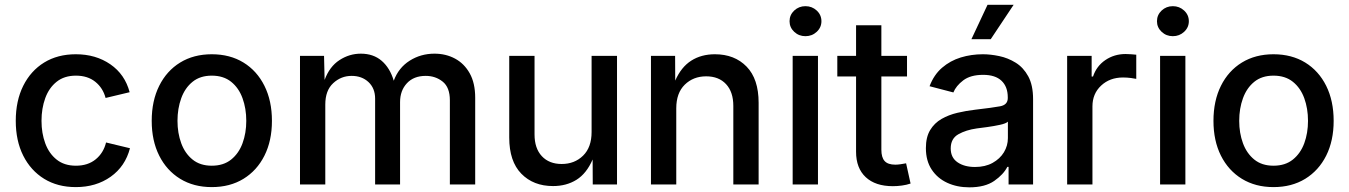

<svg xmlns="http://www.w3.org/2000/svg" viewBox="-20 -783 5728 815"><path d="M301.8 11.2Q224.6 11.2 167.5 -23.9Q110.4 -59.1 78.6 -122.3Q46.9 -185.5 46.9 -270Q46.9 -355 78.6 -418.7Q110.4 -482.4 167.5 -517.6Q224.6 -552.7 301.8 -552.7Q386.7 -552.7 448.5 -510Q510.3 -467.3 530.3 -391.6L428.2 -367.2Q417 -409.7 384.5 -435.8Q352.1 -461.9 302.2 -461.9Q252.9 -461.9 220.5 -436Q188 -410.2 172.1 -366.5Q156.2 -322.8 156.2 -270Q156.2 -217.8 172.1 -174.6Q188 -131.3 220.5 -105.5Q252.9 -79.6 302.2 -79.6Q353 -79.6 386.2 -106.7Q419.4 -133.8 430.2 -178.2L531.7 -153.8Q511.7 -76.7 449.7 -32.7Q387.7 11.2 301.8 11.2Z M878.9 11.2Q802.2 11.2 744.9 -23.9Q687.5 -59.1 655.8 -122.3Q624 -185.5 624 -270Q624 -355 655.8 -418.7Q687.5 -482.4 744.9 -517.6Q802.2 -552.7 878.9 -552.7Q956.1 -552.7 1013.4 -517.6Q1070.8 -482.4 1102.5 -418.7Q1134.3 -355 1134.3 -270Q1134.3 -185.5 1102.5 -122.3Q1070.8 -59.1 1013.4 -23.9Q956.1 11.2 878.9 11.2ZM878.9 -79.6Q928.7 -79.6 961.2 -105.7Q993.7 -131.8 1009.5 -175Q1025.4 -218.3 1025.4 -270Q1025.4 -322.3 1009.5 -366Q993.7 -409.7 961.2 -435.8Q928.7 -461.9 878.9 -461.9Q829.6 -461.9 797.4 -435.8Q765.1 -409.7 749.3 -366Q733.4 -322.3 733.4 -270Q733.4 -218.3 749.3 -175Q765.1 -131.8 797.4 -105.7Q829.6 -79.6 878.9 -79.6Z M1253.4 0V-545.9H1355.5L1357.9 -443.8Q1378.9 -500.5 1420.9 -527.8Q1462.9 -555.2 1511.7 -555.2Q1564.9 -555.2 1600.1 -524.9Q1635.3 -494.6 1651.4 -440.4Q1671.9 -495.6 1719 -525.4Q1766.1 -555.2 1824.2 -555.2Q1872.6 -555.2 1911.6 -534.2Q1950.7 -513.2 1973.9 -471.7Q1997.1 -430.2 1997.1 -368.2V0H1889.6V-357.4Q1889.6 -412.1 1859.1 -436.5Q1828.6 -460.9 1787.1 -460.9Q1736.3 -460.9 1707.3 -429.7Q1678.2 -398.4 1678.2 -349.6V0H1572.3V-364.3Q1572.3 -408.2 1544.2 -434.6Q1516.1 -460.9 1472.7 -460.9Q1427.7 -460.9 1394.3 -429.9Q1360.8 -398.9 1360.8 -339.4V0Z M2327.6 6.8Q2244.1 6.8 2192.9 -45.7Q2141.6 -98.1 2141.6 -199.2V-545.9H2249V-212.4Q2249 -153.3 2280 -120.1Q2311 -86.9 2364.3 -86.9Q2418.9 -86.9 2455.1 -122.3Q2491.2 -157.7 2491.2 -222.7V-545.9H2599.1V0H2496.1L2495.6 -106Q2469.7 -46.4 2427 -19.8Q2384.3 6.8 2327.6 6.8Z M2850.6 -323.2V0H2743.2V-545.9H2845.7L2846.2 -440.9Q2871.6 -498.5 2914.3 -525.6Q2957 -552.7 3014.6 -552.7Q3098.1 -552.7 3149.2 -500.2Q3200.2 -447.8 3200.2 -346.7V0H3092.8V-333.5Q3092.8 -392.6 3062 -425.8Q3031.2 -459 2977.5 -459Q2922.9 -459 2886.7 -423.6Q2850.6 -388.2 2850.6 -323.2Z M3344.7 0V-545.9H3452.1V0ZM3398.9 -629.4Q3371.1 -629.4 3351.3 -647.9Q3331.5 -666.5 3331.5 -692.9Q3331.5 -719.7 3351.3 -738.3Q3371.1 -756.8 3398.9 -756.8Q3426.8 -756.8 3446.8 -738.3Q3466.8 -719.7 3466.8 -692.9Q3466.8 -666.5 3446.8 -647.9Q3426.8 -629.4 3398.9 -629.4Z M3830.1 -545.9V-458.5H3721.2V-147.5Q3721.2 -114.7 3735.1 -99.4Q3749 -84 3780.8 -84Q3789.6 -84 3803 -85.9Q3816.4 -87.9 3826.2 -89.8L3845.2 -3.9Q3828.1 2 3808.3 4.6Q3788.6 7.3 3770 7.3Q3695.8 7.3 3654.8 -31Q3613.8 -69.3 3613.8 -138.7V-458.5H3534.2V-545.9H3613.8V-675.8H3721.2V-545.9Z M4094.7 12.2Q4042.5 12.2 4000.7 -7.1Q3959 -26.4 3934.6 -63.5Q3910.2 -100.6 3910.2 -154.3Q3910.2 -200.7 3928.2 -230.7Q3946.3 -260.7 3976.6 -278.1Q4006.8 -295.4 4044.2 -304.2Q4081.5 -313 4120.1 -317.4Q4192.4 -325.7 4225.1 -331.8Q4257.8 -337.9 4257.8 -366.7V-369.6Q4257.8 -415 4231.2 -440.2Q4204.6 -465.3 4153.3 -465.3Q4099.6 -465.3 4068.8 -441.9Q4038.1 -418.5 4026.9 -390.6L3925.8 -417Q3944.3 -465.8 3979 -495.6Q4013.7 -525.4 4058.3 -539.1Q4103 -552.7 4151.9 -552.7Q4184.6 -552.7 4221.7 -544.9Q4258.8 -537.1 4291.5 -516.8Q4324.2 -496.6 4344.7 -459Q4365.2 -421.4 4365.2 -362.3V0H4261.2V-74.7H4255.9Q4239.7 -42.5 4200.4 -15.1Q4161.1 12.2 4094.7 12.2ZM4118.7 -74.2Q4162.1 -74.2 4193.4 -91.6Q4224.6 -108.9 4241.5 -136.7Q4258.3 -164.6 4258.3 -196.8V-266.6Q4250.5 -258.8 4224.9 -253.2Q4199.2 -247.6 4170.9 -243.7Q4142.6 -239.7 4126 -237.8Q4080.6 -231.4 4048.1 -213.1Q4015.6 -194.8 4015.6 -152.8Q4015.6 -113.8 4044.7 -94Q4073.7 -74.2 4118.7 -74.2ZM4103.5 -616.7 4171.9 -762.7H4282.7L4185.5 -616.7Z M4509.8 0V-545.9H4613.8V-458H4619.6Q4634.3 -502.4 4672.1 -528.1Q4710 -553.7 4757.8 -553.7Q4768.1 -553.7 4781.5 -552.7Q4794.9 -551.8 4803.2 -550.8V-448.2Q4797.4 -449.7 4780.8 -451.9Q4764.2 -454.1 4747.1 -454.1Q4690.9 -454.1 4654.1 -419.7Q4617.2 -385.3 4617.2 -331.5V0Z M4904.3 0V-545.9H5011.7V0ZM4958.5 -629.4Q4930.7 -629.4 4910.9 -647.9Q4891.1 -666.5 4891.1 -692.9Q4891.1 -719.7 4910.9 -738.3Q4930.7 -756.8 4958.5 -756.8Q4986.3 -756.8 5006.3 -738.3Q5026.4 -719.7 5026.4 -692.9Q5026.4 -666.5 5006.3 -647.9Q4986.3 -629.4 4958.5 -629.4Z M5385.7 11.2Q5309.1 11.2 5251.7 -23.9Q5194.3 -59.1 5162.6 -122.3Q5130.9 -185.5 5130.9 -270Q5130.9 -355 5162.6 -418.7Q5194.3 -482.4 5251.7 -517.6Q5309.1 -552.7 5385.7 -552.7Q5462.9 -552.7 5520.3 -517.6Q5577.6 -482.4 5609.4 -418.7Q5641.1 -355 5641.1 -270Q5641.1 -185.5 5609.4 -122.3Q5577.6 -59.1 5520.3 -23.9Q5462.9 11.2 5385.7 11.2ZM5385.7 -79.6Q5435.5 -79.6 5468 -105.7Q5500.5 -131.8 5516.4 -175Q5532.2 -218.3 5532.2 -270Q5532.2 -322.3 5516.4 -366Q5500.5 -409.7 5468 -435.8Q5435.5 -461.9 5385.7 -461.9Q5336.4 -461.9 5304.2 -435.8Q5272 -409.7 5256.1 -366Q5240.2 -322.3 5240.2 -270Q5240.2 -218.3 5256.1 -175Q5272 -131.8 5304.2 -105.7Q5336.4 -79.6 5385.7 -79.6Z"/></svg>

Font: Inter Medium
Style: Regular
Weight: 500
Designer: Rasmus Andersson
Foundry: rsms
Version: Version 4.001;git-9221beed3